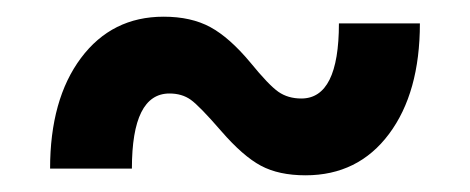

<svg xmlns="http://www.w3.org/2000/svg" viewBox="-20 -448 563 230"><path d="M346 -238Q314 -238 292.5 -249.5Q271 -261 245 -291Q219 -321 208.5 -328.5Q198 -336 183 -336Q138 -336 138 -246H40Q40 -329 77 -378.5Q114 -428 176 -428Q209 -428 232 -415.5Q255 -403 280 -373Q302 -346 313.5 -338Q325 -330 341 -330Q386 -330 386 -420H483Q483 -337 446 -287.5Q409 -238 346 -238Z"/></svg>

Font: Txt Sans SemiBold
Style: Regular
Weight: 600
Designer: Open Source
Foundry: XRLN
Version: Version 1.0